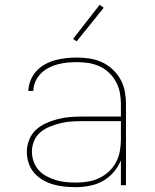

<svg xmlns="http://www.w3.org/2000/svg" viewBox="-20 -766 640 794"><path d="M292 8Q269 8 245.5 5.5Q222 3 199.5 -3.5Q177 -10 156.5 -22Q136 -34 121 -51.5Q106 -69 98.5 -91.5Q91 -114 91 -138Q91 -163 100.5 -187.5Q110 -212 128.5 -229Q147 -246 170.5 -256.5Q194 -267 219 -273.5Q244 -280 269.5 -282Q295 -284 320 -284H480V-336Q480 -360 475.5 -383.5Q471 -407 459.5 -428Q448 -449 430.5 -465.5Q413 -482 391 -492Q369 -502 345.5 -505.5Q322 -509 298 -509Q278 -509 258 -507Q238 -505 218.5 -500Q199 -495 181 -485.5Q163 -476 149 -462Q135 -448 126.5 -429Q118 -410 118 -390H97Q98 -413 106.5 -434Q115 -455 130.5 -472Q146 -489 166 -500Q186 -511 208 -517Q230 -523 252.5 -525.5Q275 -528 298 -528Q324 -528 350.5 -524Q377 -520 401 -509Q425 -498 445 -479.5Q465 -461 478 -438Q491 -415 496 -388.5Q501 -362 501 -336V0H480V-103Q469 -76 449.5 -53.5Q430 -31 404.5 -17Q379 -3 350 2.5Q321 8 292 8ZM295 -11Q319 -11 343.5 -15Q368 -19 390 -29.5Q412 -40 430 -56.5Q448 -73 459.5 -94.5Q471 -116 475.5 -140.5Q480 -165 480 -189V-265H320Q297 -265 274.5 -263.5Q252 -262 230 -256.5Q208 -251 186.5 -242.5Q165 -234 147.5 -219.5Q130 -205 121 -183.5Q112 -162 112 -139Q112 -118 119 -98Q126 -78 140 -62.5Q154 -47 173 -37Q192 -27 212 -21Q232 -15 253 -13Q274 -11 295 -11ZM297 -595 282 -605 392 -746 409 -734Z"/></svg>

Font: Iosevka Thin Extended
Style: Regular
Weight: 100
Width: 7
Monospace: yes
Designer: Belleve Invis
Foundry: Belleve Invis
Version: Version 32.5.0; ttfautohint (v1.8.4)